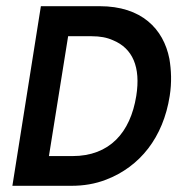

<svg xmlns="http://www.w3.org/2000/svg" viewBox="-20 -600 572 620"><path d="M210 0C250 0 287 -6 323 -20C432 -62 507 -156 528 -290C535 -334 533 -374 527 -410C508 -507 437 -580 302 -580H112L20 0ZM200 -483H276C303 -483 325 -479 345 -470C408 -444 435 -384 420 -290C401 -172 334 -96 214 -96H138Z"/></svg>

Font: Charger Pro
Style: BlkObl
Weight: 900
Designer: Jasper
Foundry: Cannot Into Space Fonts
Version: Version 1.09